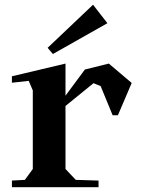

<svg xmlns="http://www.w3.org/2000/svg" viewBox="-20 -783 591 803"><path d="M29.8 -27.8 84 -30.8 117.2 -76.2V-404.8L100.1 -444.8L29.8 -437V-463.9L253.9 -517.1V-382.8L335 -492.2L435.1 -517.1L530.8 -436L473.1 -300.8H451.2L400.9 -422.9L371.1 -435.1L253.9 -339.8V-76.2L296.9 -30.8L392.1 -27.8V0H29.8ZM179.2 -583 201.2 -557.1 429.2 -686 369.1 -763.2Z"/></svg>

Font: Ortica Angular Bold
Style: Regular
Weight: 700
Designer: Benedetta Bovani
Foundry: Collletttivo
Version: Version 2.000;Glyphs 3.1.2 (3151)